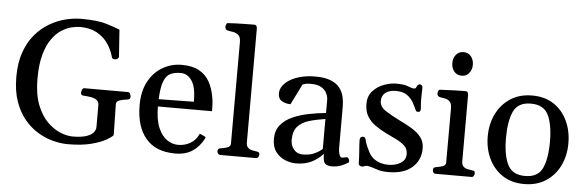

<svg xmlns="http://www.w3.org/2000/svg" viewBox="-49 -923 3361 1100"><g transform="rotate(5 1631.5 -373.5)"><path d="M368.2 14.6Q328.1 14.6 283.4 3.2Q238.8 -8.3 195.8 -33.9Q152.8 -59.6 117.9 -101.6Q83 -143.6 62 -203.6Q41 -263.7 41 -344.7Q41 -425.3 62.3 -485.6Q83.5 -545.9 119.4 -588.4Q155.3 -630.9 200 -657.2Q244.6 -683.6 291.7 -695.6Q338.9 -707.5 382.3 -707.5Q477.1 -707.5 528.6 -691.7Q580.1 -675.8 606 -664.6L616.7 -513.2Q617.7 -504.9 611.3 -499.3Q605 -493.7 599.1 -493.7Q597.7 -493.7 596.4 -493.4Q595.2 -493.2 593.8 -493.2Q587.4 -493.2 582 -496.3Q576.7 -499.5 575.7 -507.3Q564.5 -548.3 540 -583Q515.6 -617.7 476.6 -638.9Q437.5 -660.2 381.3 -660.6Q358.9 -660.6 330.3 -653.6Q301.8 -646.5 272.5 -627.4Q243.2 -608.4 218.3 -573Q193.4 -537.6 178 -481.7Q162.6 -425.8 162.6 -344.7Q162.6 -255.4 186 -195.1Q209.5 -134.8 245.6 -98.9Q281.7 -63 320.6 -47.4Q359.4 -31.7 390.6 -31.7Q441.4 -31.7 470.5 -41.5Q499.5 -51.3 511.5 -66.4Q523.4 -81.5 523.4 -97.2V-222.7Q523.4 -243.7 509.5 -253.2Q495.6 -262.7 475.3 -265.9Q455.1 -269 436 -270Q425.8 -271 422.1 -274.2Q418.5 -277.3 418.5 -288.1Q418.5 -293.5 422.6 -303.2Q426.8 -313 435.1 -313H686.5Q694.8 -313 699 -303.2Q703.1 -293.5 703.1 -288.1Q703.1 -271.5 687 -270Q665.5 -268.1 644 -261.5Q622.6 -254.9 622.6 -238.8L626 -60.1Q618.2 -49.3 587.4 -31.5Q556.6 -13.7 502 0.5Q447.3 14.6 368.2 14.6Z M984.9 14.2Q873 14.2 815.9 -54Q758.8 -122.1 758.8 -244.1Q758.8 -325.7 789.6 -381.6Q820.3 -437.5 870.6 -466.3Q920.9 -495.1 979 -495.1Q1040.5 -495.1 1079.3 -473.9Q1118.2 -452.6 1139.4 -414.8Q1160.6 -377 1169.4 -326.7Q1172.9 -308.1 1174.1 -287.6Q1175.3 -267.1 1175.3 -245.6H863.8Q864.3 -168.5 884.3 -122.6Q904.3 -76.7 934.8 -56.6Q965.3 -36.6 997.6 -36.6Q1034.7 -36.6 1065.4 -53.5Q1096.2 -70.3 1111.8 -101.6Q1113.3 -104.5 1114.7 -107.4Q1116.2 -110.4 1121.1 -109.4L1145.5 -98.1Q1150.9 -96.2 1150.9 -92.3Q1150.9 -90.3 1149.9 -88.1Q1148.9 -85.9 1147.9 -84.5Q1126.5 -41.5 1086.9 -13.7Q1047.4 14.2 984.9 14.2ZM864.7 -287.6 1066.9 -290.5Q1066.9 -375.5 1041.5 -411.9Q1016.1 -448.2 978.5 -448.2Q943.8 -448.2 919.4 -437Q895 -425.8 881.3 -391.4Q867.7 -356.9 864.7 -287.6Z M1244.1 0Q1236.3 0 1231.2 -6.1Q1226.1 -12.2 1226.1 -20Q1226.1 -36.1 1242.2 -38.1Q1260.3 -40 1279.8 -46.6Q1299.3 -53.2 1299.3 -69.3L1299.8 -653.8Q1299.8 -684.1 1285.6 -695.3Q1271.5 -706.5 1252.9 -709Q1234.4 -711.4 1221.2 -714.8Q1216.3 -717.3 1212.9 -721.2Q1209.5 -725.1 1209.5 -734.4Q1209.5 -740.2 1212.4 -748Q1215.3 -755.9 1221.2 -756.3Q1270 -759.3 1312 -759.8Q1354 -760.3 1375 -760.7Q1378.9 -760.7 1383.8 -756.8Q1388.7 -752.9 1389.6 -741.2V-85.4Q1389.6 -64.5 1399.7 -54.9Q1409.7 -45.4 1423.6 -42.5Q1437.5 -39.6 1449.2 -38.1Q1459.5 -37.1 1463.1 -33.4Q1466.8 -29.8 1466.8 -21.5Q1466.8 -12.7 1461.7 -6.3Q1456.5 0 1447.8 0Z M1542 -118.7Q1542 -167 1567.6 -198.5Q1593.3 -230 1635.3 -248.8Q1677.2 -267.6 1727.5 -277.6Q1777.8 -287.6 1826.7 -292.5V-367.7Q1826.7 -385.7 1817.6 -405Q1808.6 -424.3 1786.9 -437.7Q1765.1 -451.2 1726.1 -451.2Q1705.1 -451.2 1694.8 -448.5Q1684.6 -445.8 1678.2 -442.9L1619.6 -324.7Q1592.3 -324.7 1570.1 -337.2Q1547.9 -349.6 1547.9 -381.3Q1547.9 -403.3 1561.8 -423.6Q1575.7 -443.8 1601.8 -460Q1627.9 -476.1 1664.8 -485.6Q1701.7 -495.1 1747.6 -495.1Q1802.7 -495.1 1836.7 -481.4Q1870.6 -467.8 1888.4 -444.8Q1906.2 -421.9 1912.6 -393.8Q1918.9 -365.7 1918.9 -336.4V-98.1Q1918.9 -79.1 1924.3 -62.5Q1929.7 -45.9 1937.5 -45.9Q1944.3 -45.9 1949.5 -46.6Q1954.6 -47.4 1963.4 -49.8Q1971.7 -52.2 1977.3 -44.2Q1982.9 -36.1 1982.9 -28.8Q1982.9 -23.4 1980 -21Q1967.3 -11.7 1941.9 -1.2Q1916.5 9.3 1886.2 9.3Q1860.8 9.3 1848.1 -1.5Q1835.4 -12.2 1835.4 -48.3V-58.1Q1803.7 -24.9 1766.8 -7.3Q1730 10.3 1678.7 10.3Q1649.4 10.3 1617.7 -2.4Q1585.9 -15.1 1564 -43.5Q1542 -71.8 1542 -118.7ZM1644 -121.1Q1644 -90.3 1662.8 -67.1Q1681.6 -43.9 1713.9 -43.9Q1754.4 -43.9 1783 -57.6Q1811.5 -71.3 1826.2 -85.9V-257.8Q1773.4 -250 1732.4 -237.5Q1691.4 -225.1 1667.7 -198.5Q1644 -171.9 1644 -121.1Z M2212.9 13.7Q2172.9 13.7 2151.4 6.3Q2129.9 -1 2116.2 -4.9Q2095.7 -11.2 2086.9 -11.2Q2080.6 -11.2 2076.7 -9.8Q2072.8 -8.3 2068.8 -6.6Q2064.9 -4.9 2058.1 -4.9Q2049.8 -4.9 2044.2 -9.3Q2038.6 -13.7 2038.6 -21.5Q2038.6 -37.1 2037.6 -55.9Q2036.6 -74.7 2035.2 -93.3Q2033.7 -111.8 2032.7 -127.9Q2031.7 -144 2031.7 -154.3Q2031.7 -165.5 2036.9 -170.4Q2042 -175.3 2048.3 -175.3Q2061.5 -175.3 2064.5 -164.6Q2067.4 -153.8 2072.3 -137.9Q2077.1 -122.1 2095.7 -86.9Q2108.4 -64 2127.4 -51Q2146.5 -38.1 2167.5 -33Q2188.5 -27.8 2206.5 -27.8Q2249 -27.8 2278.3 -45.9Q2307.6 -64 2307.6 -98.1Q2307.6 -127.9 2287.8 -146.2Q2268.1 -164.6 2238.3 -178.5Q2208.5 -192.4 2178.2 -207.5Q2145.5 -224.1 2116.9 -243.9Q2088.4 -263.7 2070.6 -292.7Q2052.7 -321.8 2052.7 -365.7Q2052.7 -409.2 2078.4 -438Q2104 -466.8 2141.4 -481Q2178.7 -495.1 2213.4 -495.1Q2259.8 -495.1 2281.5 -485.6Q2303.2 -476.1 2315.4 -476.1Q2326.2 -476.1 2327.9 -481.7Q2329.6 -487.3 2332.5 -492.2Q2335.4 -497.6 2339.6 -500Q2343.8 -502.4 2348.1 -502.4Q2354.5 -502.4 2359.4 -498Q2364.3 -493.7 2364.3 -485.4Q2364.3 -481 2363.5 -462.6Q2362.8 -444.3 2362.8 -422.4Q2362.8 -399.4 2364.3 -384.5Q2365.7 -369.6 2365.7 -362.8Q2365.7 -352.5 2361.6 -348.6Q2357.4 -344.7 2352.1 -344.7Q2339.8 -344.7 2337.4 -352.5Q2329.1 -372.1 2316.2 -395.5Q2303.2 -418.9 2279.8 -436Q2256.3 -453.1 2215.3 -453.1Q2188.5 -453.1 2170.2 -445.1Q2151.9 -437 2142.6 -422.6Q2133.3 -408.2 2133.3 -388.2Q2133.3 -355 2168.2 -332.5Q2203.1 -310.1 2249.5 -287.1Q2287.6 -269 2321 -249.3Q2354.5 -229.5 2375.2 -203.1Q2396 -176.8 2396 -138.2Q2396 -70.3 2347.9 -28.3Q2299.8 13.7 2212.9 13.7Z M2481.4 0Q2473.1 0 2469 -7.3Q2464.8 -14.6 2464.8 -20Q2464.8 -36.1 2481 -38.1Q2499 -40.5 2518.1 -46.9Q2537.1 -53.2 2537.1 -69.3L2537.6 -379.9Q2537.6 -410.2 2524.9 -421.4Q2512.2 -432.6 2495.1 -435.1Q2478 -437.5 2464.8 -440.9Q2460 -443.4 2456.5 -447.3Q2453.1 -451.2 2453.1 -460.4Q2453.1 -466.3 2456.1 -473.9Q2459 -481.4 2464.8 -481.9Q2513.7 -484.9 2553.2 -485.8Q2592.8 -486.8 2613.8 -486.8Q2617.7 -486.8 2622.6 -482.9Q2627.4 -479 2628.4 -467.3V-85.4Q2628.4 -64.5 2638.4 -54.9Q2648.4 -45.4 2662.4 -42.5Q2676.3 -39.6 2688 -38.1Q2698.2 -37.1 2701.9 -34.2Q2705.6 -31.2 2705.6 -20Q2705.6 -14.6 2701.4 -7.3Q2697.3 0 2689 0ZM2581.5 -572.8Q2554.7 -572.8 2538.6 -592.5Q2522.5 -612.3 2522.5 -640.6Q2522.5 -669.4 2538.6 -689Q2554.7 -708.5 2581.5 -708.5Q2608.4 -708.5 2624.5 -689Q2640.6 -669.4 2640.6 -640.6Q2640.6 -612.3 2624.5 -592.5Q2608.4 -572.8 2581.5 -572.8Z M2761.2 -240.2Q2761.2 -310.5 2789.3 -368.4Q2817.4 -426.3 2869.9 -460.7Q2922.4 -495.1 2995.6 -495.1Q3068.8 -495.1 3120.1 -460.7Q3171.4 -426.3 3198.2 -368.4Q3225.1 -310.5 3225.1 -240.2Q3225.1 -169.9 3197.5 -112.3Q3169.9 -54.7 3117.7 -20.3Q3065.4 14.2 2992.2 14.2Q2918.9 14.2 2867.4 -20.3Q2815.9 -54.7 2788.6 -112.3Q2761.2 -169.9 2761.2 -240.2ZM2866.2 -240.2Q2866.2 -142.1 2893.1 -87.2Q2919.9 -32.2 2993.7 -32.2Q3067.4 -32.2 3093.3 -87.2Q3119.1 -142.1 3119.1 -240.2Q3119.1 -338.4 3092.3 -393.3Q3065.4 -448.2 2991.7 -448.2Q2918 -448.2 2892.1 -393.1Q2866.2 -337.9 2866.2 -240.2Z"/></g></svg>

Font: Gelasio
Style: Regular
Weight: 400
Designer: Eben Sorkin
Foundry: Eben Sorkin
Version: Version 1.008